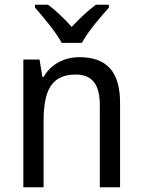

<svg xmlns="http://www.w3.org/2000/svg" viewBox="-20 -786 599 806"><path d="M239 -606H324C347 -651 402 -715 437 -754V-766H382C347 -739 316 -711 281 -673C249 -709 213 -743 182 -766H127V-754C163 -713 215 -651 239 -606ZM313 -546C252 -546 194 -518 163 -463H158L146 -536H78V0H163V-278C163 -408 197 -473 298 -473C368 -473 399 -430 399 -345V0H484V-355C484 -487 426 -546 313 -546Z"/></svg>

Font: Noto Sans Lao Looped SemiCondensed
Style: Regular
Weight: 400
Width: 4
Designer: Mark Frömberg, Ben Mitchell
Foundry: The Fontpad Ltd
Version: Version 1.002